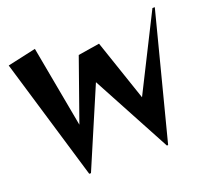

<svg xmlns="http://www.w3.org/2000/svg" viewBox="-135 -968 1244 1148"><g transform="rotate(-20 486.5 -393.5)"><path d="M14 -760 195 -800 290 -283 429 -676 566 -698 698 -309 939 -789H954L747 13H739L470 -488L256 13H245Z"/></g></svg>

Font: Tiejili SC
Style: Regular
Weight: 400
Designer: Buernia
Foundry: Ershou Xiaoxi Press
Version: Version 1.100